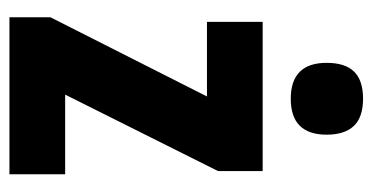

<svg xmlns="http://www.w3.org/2000/svg" viewBox="-216 -592 808 417"><g transform="rotate(90 188.5 -384.0)"><path d="M359 0H18V-89L190 -429H28V-550H352V-453L186 -121H359ZM195 -768Q235 -768 254 -748Q273 -728 273 -689Q273 -650 253.5 -630.5Q234 -611 195 -611Q156 -611 136.5 -630.5Q117 -650 117 -689Q117 -729 136 -748.5Q155 -768 195 -768Z"/></g></svg>

Font: Noto Sans Khmer ExtraCondensed ExtraBold
Style: Regular
Weight: 800
Width: 2
Designer: Danh Hong and the Monotype Design Team
Foundry: Monotype Imaging Inc.
Version: Version 2.004